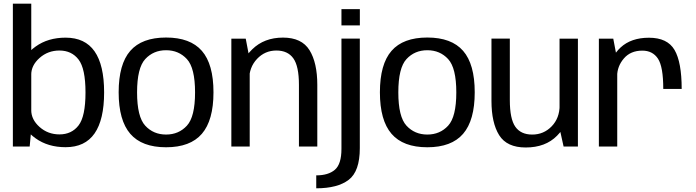

<svg xmlns="http://www.w3.org/2000/svg" viewBox="-20 -805 3824 1055"><path d="M50.7 0H143.1L151.8 -95.2V-785H50.7ZM340.5 3.8Q447.2 3.8 499.6 -71.8Q552.1 -147.3 552.1 -297.4Q552.1 -447.8 499.6 -522.9Q447.2 -598.1 340.5 -598.1Q243.6 -598.1 175.7 -549.2Q107.7 -500.3 107.7 -447.7L151.6 -394.5Q151.6 -445.9 197.4 -486.6Q243.3 -527.4 306.7 -527.4Q373.4 -527.4 411.6 -477.9Q449.8 -428.4 449.8 -297Q449.8 -165 411.6 -115.8Q373.4 -66.5 306.7 -66.5Q243.3 -66.5 197.4 -107.3Q151.6 -148 151.6 -200.3L107.7 -146.2Q107.7 -93.5 175.7 -44.9Q243.6 3.8 340.5 3.8Z M892.5 4.2Q1025.4 4.2 1089.2 -69.7Q1153 -143.7 1153 -297.8Q1153 -452.4 1089.2 -525.6Q1025.4 -598.8 892.5 -598.8Q759.8 -598.8 695.9 -525.6Q632 -452.4 632 -297.8Q632 -143.7 695.9 -69.7Q759.8 4.2 892.5 4.2ZM892.5 -65.7Q823.1 -65.7 778.1 -114.4Q733.2 -163 733.2 -297.3Q733.2 -431.9 778.1 -480.4Q823.1 -529 892.5 -529Q962.1 -529 1006.9 -480.4Q1051.8 -431.9 1051.8 -297.3Q1051.8 -163 1006.9 -114.4Q962.1 -65.7 892.5 -65.7Z M1251.2 0H1352.1V-477.9L1330.3 -592.4H1251.2ZM1622.6 0H1723.5V-338.8Q1723.5 -460.2 1680.7 -529.3Q1637.9 -598.4 1535.1 -598.4Q1431.5 -598.4 1365.9 -533.9Q1300.2 -469.4 1300.2 -396.7L1348.9 -365.3Q1348.9 -435.3 1392.4 -481.4Q1435.9 -527.4 1498.6 -527.4Q1561.1 -527.4 1591.8 -484.4Q1622.6 -441.4 1622.6 -338.3Z M1717.7 229.7Q1834.9 229.7 1896 183.1Q1957.1 136.6 1957.1 9.1V-593H1856.2V12.8Q1856.2 96.8 1820.2 127.7Q1784.2 158.6 1717.7 158.6ZM1856.2 -754.8V-665.6H1957.3V-754.8Z M2328 4.2Q2460.9 4.2 2524.7 -69.7Q2588.5 -143.7 2588.5 -297.8Q2588.5 -452.4 2524.7 -525.6Q2460.9 -598.8 2328 -598.8Q2195.3 -598.8 2131.4 -525.6Q2067.5 -452.4 2067.5 -297.8Q2067.5 -143.7 2131.4 -69.7Q2195.3 4.2 2328 4.2ZM2328 -65.7Q2258.6 -65.7 2213.6 -114.4Q2168.7 -163 2168.7 -297.3Q2168.7 -431.9 2213.6 -480.4Q2258.6 -529 2328 -529Q2397.6 -529 2442.4 -480.4Q2487.3 -431.9 2487.3 -297.3Q2487.3 -163 2442.4 -114.4Q2397.6 -65.7 2328 -65.7Z M3076.8 0H3155.5V-592.4H3054.6V-100.2ZM2781.4 -593H2680.5V-251Q2680.5 -130.1 2722.7 -62.4Q2765 5.4 2868.8 5.4Q2977.2 5.4 3040.9 -59.3Q3104.5 -124.1 3104.5 -196.3L3055 -226.1Q3055 -156.1 3011.3 -110.8Q2967.5 -65.6 2904.3 -65.6Q2841.8 -65.6 2811.6 -108.6Q2781.4 -151.6 2781.4 -254.9Z M3624.5 -316.5H3725.7Q3725.7 -463.2 3686.5 -530.5Q3647.2 -597.7 3546 -597.7Q3448 -597.7 3390.1 -544.2Q3332.2 -490.7 3332.2 -414.4L3371.1 -386.2Q3371.1 -440.5 3408 -483.7Q3444.8 -526.8 3509.4 -526.8Q3566.2 -526.8 3595.4 -482.6Q3624.5 -438.3 3624.5 -316.5ZM3270.7 0H3371.6V-477.8L3349.8 -592.4H3270.7Z"/></svg>

Font: Anybody Thin
Style: Regular
Weight: 100
Designer: Tyler Finck
Foundry: Etcetera Type Company
Version: Version 1.114;gftools[0.9.25]